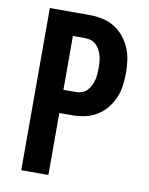

<svg xmlns="http://www.w3.org/2000/svg" viewBox="-83 -796 666 857"><g transform="rotate(10 250.0 -367.5)"><path d="M73 0V-735H254Q283 -735 311.5 -729Q340 -723 365 -708Q390 -693 408.5 -670.5Q427 -648 438.5 -621.5Q450 -595 454 -566Q458 -537 458 -508Q458 -479 454 -450Q450 -421 438.5 -394.5Q427 -368 408.5 -345.5Q390 -323 365 -308Q340 -293 311.5 -287Q283 -281 254 -281H196V0ZM254 -386Q268 -386 281 -391Q294 -396 303.5 -406Q313 -416 319 -428.5Q325 -441 328.5 -454Q332 -467 333 -480.5Q334 -494 334 -508Q334 -522 333 -535.5Q332 -549 328.5 -562.5Q325 -576 319 -588Q313 -600 303.5 -610Q294 -620 281 -625Q268 -630 254 -630H196V-386Z"/></g></svg>

Font: Iosevka Term Curly Extrabold
Style: Regular
Weight: 800
Designer: Belleve Invis
Foundry: Belleve Invis
Version: Version 32.3.0